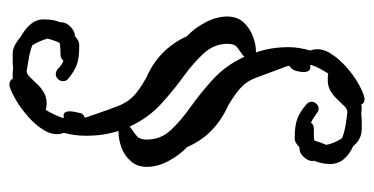

<svg xmlns="http://www.w3.org/2000/svg" viewBox="-210 -440 782 401"><g transform="rotate(90 180.5 -240.0)"><path d="M162 130Q161 130 160 130.5Q159 131 157 131Q149 131 145 124H140Q136 124 132.5 124Q129 124 124 123Q116 124 107.5 124Q99 124 94 124Q83 124 74 119Q65 114 57 107Q42 99 31.5 87Q21 75 21 59Q21 38 27 25V23Q27 12 36.5 3Q46 -6 56 -6Q59 -9 64 -12Q69 -15 76 -15Q102 -15 115.5 -10Q129 -5 145 8Q150 12 150 19Q150 25 145.5 29.5Q141 34 135 34Q131 34 126 31Q115 20 107 18Q103 24 95 24Q87 24 81 24.5Q75 25 70 26Q67 32 65 38.5Q63 45 61 51Q63 58 66.5 66.5Q70 75 75 83Q88 88 103.5 90.5Q119 93 130 95Q137 93 141.5 88Q146 83 159 70Q165 64 174.5 58.5Q184 53 197 53Q202 53 210 55Q221 37 227 19L226 17Q213 21 213 4Q213 -2 216 -14Q217 -24 226 -26Q226 -30 224 -34.5Q222 -39 220 -46Q209 -78 202 -96Q195 -114 183 -126.5Q171 -139 143 -155Q85 -180 58 -236Q57 -237 57 -238Q57 -239 56 -240Q39 -256 27 -279Q15 -302 15 -324Q15 -345 27 -358Q39 -371 56 -377.5Q73 -384 87 -384H90Q79 -415 79 -453Q79 -464 81 -475.5Q83 -487 86 -498Q84 -502 84 -505Q81 -522 91.5 -539Q102 -556 119 -571.5Q136 -587 153.5 -597Q171 -607 182 -610Q184 -610 185 -610.5Q186 -611 187 -611Q196 -611 199 -604L204 -605Q208 -605 211.5 -604.5Q215 -604 219 -604Q227 -605 235.5 -605Q244 -605 250 -605Q271 -605 286 -587Q302 -580 312.5 -568Q323 -556 323 -539Q323 -529 321 -520.5Q319 -512 316 -505L317 -503Q317 -493 308 -483.5Q299 -474 288 -475Q284 -471 279.5 -468Q275 -465 268 -465Q243 -465 228.5 -470.5Q214 -476 199 -489Q193 -494 193 -500Q193 -506 197.5 -510.5Q202 -515 207 -515Q213 -515 217 -511Q223 -507 227.5 -504Q232 -501 237 -499Q241 -505 249 -505Q257 -505 263.5 -505Q270 -505 274 -506Q276 -513 278.5 -519.5Q281 -526 283 -531Q282 -538 278 -547.5Q274 -557 269 -564Q256 -569 240.5 -571.5Q225 -574 214 -575Q207 -574 202.5 -569Q198 -564 185 -551Q178 -544 169 -539Q160 -534 147 -534Q138 -534 134 -535Q129 -527 124 -518Q119 -509 116 -499L117 -497Q122 -499 126.5 -496Q131 -493 131 -483Q131 -477 128 -466Q125 -458 118 -454Q118 -449 124 -435Q136 -403 142.5 -385Q149 -367 161.5 -354.5Q174 -342 201 -326Q261 -299 286 -244Q287 -243 287 -241Q304 -225 316.5 -202Q329 -179 329 -156Q329 -136 317 -122.5Q305 -109 288 -103Q271 -97 257 -97H254Q259 -81 261.5 -64.5Q264 -48 264 -28Q264 -6 258 17Q260 23 260 24Q263 41 252.5 58.5Q242 76 225 91Q208 106 190.5 116.5Q173 127 162 130ZM245 -120 248 -123Q259 -130 265.5 -136Q272 -142 272 -156Q272 -185 252.5 -206Q233 -227 204 -247.5Q175 -268 146 -294.5Q117 -321 99 -360L96 -357Q86 -350 79 -344.5Q72 -339 72 -325Q72 -297 91.5 -275.5Q111 -254 140 -233Q169 -212 198 -185.5Q227 -159 245 -120Z"/></g></svg>

Font: Are You Serious
Style: Regular
Weight: 400
Designer: Robert E. Leuschke
Foundry: Robert E. Leuschke
Version: Version 1.100